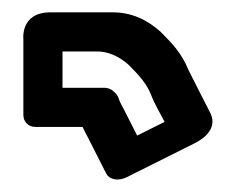

<svg xmlns="http://www.w3.org/2000/svg" viewBox="-20 -200 382 313"><path d="M175 -35.2C171.2 -47.7 167.2 -48.8 164.5 -51.5C161 -55 155 -56.9 150.3 -56.9H81.9V-116.1H138.7C154.8 -116.1 172.7 -109.4 189.8 -94.2C207.5 -76.5 219.6 -62.8 226.6 -44.6C232.3 -29.7 241.3 -15.1 248.3 -1.3L203.6 21L181.5 -22.5C179 -26.9 177.1 -30.6 175 -35.2ZM114.6 6.9C117.2 12.4 119.6 17.3 122.5 22.5L153.3 83.2C158 92.3 172 96.2 187 88.7L297 33.7C338.5 12.9 324.3 -13 322.7 -16.1C310.7 -39.8 299.2 -61.9 287.1 -86.2C276.7 -112.3 260.6 -129.4 242.2 -147.8C219.2 -168.5 193.9 -179.9 163.3 -179.9H62.3C12.5 -179.9 18.1 -135.7 18.1 -135.7V-12.7C18.1 -2 25.6 6.9 37.7 6.9Z"/></svg>

Font: Tape
Style: Regular
Weight: 500
Foundry: Cannot Into Space Fonts
Version: Version 0.97